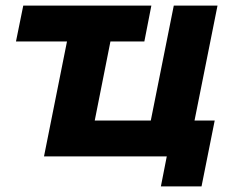

<svg xmlns="http://www.w3.org/2000/svg" viewBox="-20 -558 839 685"><path d="M756 -538H600L518 -128H318L374 -410H495L520 -538H63L37 -410H219L137 0H575L554 107H699L746 -128H674Z"/></svg>

Font: AWKNG-Font
Style: Bold Italic
Weight: 700
Italic angle: -11.3°
Designer: Awakening Church
Foundry: Awakening Church
Version: Version 1.700;PS 001.700;hotconv 1.0.88;makeotf.lib2.5.64775